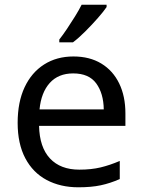

<svg xmlns="http://www.w3.org/2000/svg" viewBox="-20 -786 604 816"><path d="M292 -546Q361 -546 410.5 -516Q460 -486 486.5 -431.5Q513 -377 513 -304V-251H146Q148 -160 192.5 -112.5Q237 -65 317 -65Q368 -65 407.5 -74.5Q447 -84 489 -102V-25Q448 -7 408 1.5Q368 10 313 10Q237 10 178.5 -21Q120 -52 87.5 -113.5Q55 -175 55 -264Q55 -352 84.5 -415Q114 -478 167.5 -512Q221 -546 292 -546ZM291 -474Q228 -474 191.5 -433.5Q155 -393 148 -321H421Q420 -389 389 -431.5Q358 -474 291 -474ZM433 -756Q421 -738 396 -709.5Q371 -681 342.5 -652.5Q314 -624 290 -606H232V-618Q247 -637 264.5 -663Q282 -689 299 -716.5Q316 -744 327 -766H433Z"/></svg>

Font: Noto Sans Syloti Nagri
Style: Regular
Weight: 400
Designer: Monotype Design Team
Foundry: Monotype Imaging Inc.
Version: Version 2.003; ttfautohint (v1.8.4.7-5d5b)